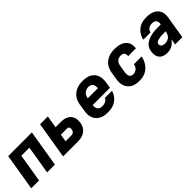

<svg xmlns="http://www.w3.org/2000/svg" viewBox="222 -1538 2557 2557"><g transform="rotate(-45 1500.0 -260.0)"><path d="M21 0 107 -520H553L467 0H320L386 -400H234L168 0Z M621 0 707 -520H854L825 -346H925Q952 -346 978 -341.5Q1004 -337 1026.5 -326Q1049 -315 1066.5 -296.5Q1084 -278 1093 -254.5Q1102 -231 1103 -204.5Q1104 -178 1100 -151Q1096 -129 1087.5 -107Q1079 -85 1064 -66.5Q1049 -48 1029 -34.5Q1009 -21 987 -13.5Q965 -6 942.5 -3Q920 0 898 0ZM898 -120Q908 -120 918.5 -123Q929 -126 937 -133Q945 -140 949.5 -150Q954 -160 956 -170Q958 -179 957.5 -189Q957 -199 953.5 -207.5Q950 -216 942.5 -221Q935 -226 925 -226H805L787 -120Z M1461 8Q1428 8 1396 2.5Q1364 -3 1336.5 -17.5Q1309 -32 1288.5 -55Q1268 -78 1257.5 -107.5Q1247 -137 1246.5 -169.5Q1246 -202 1252 -235L1268 -335Q1273 -363 1283 -390Q1293 -417 1311 -440.5Q1329 -464 1353.5 -481.5Q1378 -499 1405 -509.5Q1432 -520 1460 -524Q1488 -528 1516 -528Q1548 -528 1580 -522.5Q1612 -517 1639 -502.5Q1666 -488 1686 -464.5Q1706 -441 1716 -412Q1726 -383 1726.5 -350.5Q1727 -318 1722 -285L1709 -205H1383Q1380 -185 1383 -166Q1386 -147 1396 -132Q1406 -117 1423.5 -110Q1441 -103 1461 -103Q1476 -103 1491 -105Q1506 -107 1520.5 -113.5Q1535 -120 1547.5 -131.5Q1560 -143 1564 -158H1699Q1693 -133 1680.5 -109.5Q1668 -86 1649.5 -66Q1631 -46 1608.5 -31Q1586 -16 1561 -7.5Q1536 1 1511 4.5Q1486 8 1461 8ZM1591 -315Q1593 -335 1590.5 -354Q1588 -373 1578 -388Q1568 -403 1551 -410Q1534 -417 1514 -417Q1494 -417 1474 -410.5Q1454 -404 1438 -390Q1422 -376 1413.5 -356.5Q1405 -337 1401 -317V-315Z M2056 8Q2023 8 1991.5 2.5Q1960 -3 1933 -17.5Q1906 -32 1886.5 -55.5Q1867 -79 1857 -108.5Q1847 -138 1846.5 -170Q1846 -202 1852 -235L1868 -335Q1873 -362 1883 -389Q1893 -416 1910.5 -439.5Q1928 -463 1952.5 -481Q1977 -499 2003.5 -509.5Q2030 -520 2058 -524Q2086 -528 2113 -528Q2142 -528 2170.5 -524.5Q2199 -521 2224.5 -511.5Q2250 -502 2271.5 -485.5Q2293 -469 2307 -445.5Q2321 -422 2325 -394Q2329 -366 2325 -337Q2324 -336 2324 -334.5Q2324 -333 2324 -332H2178Q2178 -332 2178 -332.5Q2178 -333 2178 -334Q2181 -349 2178 -363.5Q2175 -378 2166 -388.5Q2157 -399 2142.5 -403.5Q2128 -408 2113 -408Q2095 -408 2076.5 -402Q2058 -396 2044 -382.5Q2030 -369 2022.5 -351.5Q2015 -334 2012 -316L1995 -216Q1992 -197 1992.5 -179Q1993 -161 2000 -145Q2007 -129 2022.5 -120.5Q2038 -112 2056 -112Q2073 -112 2091 -118Q2109 -124 2123 -137Q2137 -150 2145 -167Q2153 -184 2156 -202H2302Q2297 -174 2286 -146.5Q2275 -119 2258 -94Q2241 -69 2218 -48.5Q2195 -28 2168 -15Q2141 -2 2112.5 3Q2084 8 2056 8Z M2580 8Q2546 8 2515 -2.5Q2484 -13 2464 -37Q2444 -61 2439 -94Q2434 -127 2439 -161Q2443 -183 2451 -204Q2459 -225 2474 -242Q2489 -259 2508.5 -272Q2528 -285 2549 -294Q2570 -303 2591.5 -308.5Q2613 -314 2634.5 -317.5Q2656 -321 2677 -322Q2698 -323 2719 -323H2784L2785 -331Q2788 -348 2785.5 -365Q2783 -382 2773 -394.5Q2763 -407 2746.5 -412Q2730 -417 2713 -417Q2697 -417 2680 -413.5Q2663 -410 2648.5 -400Q2634 -390 2624 -375Q2614 -360 2611 -344H2476Q2481 -370 2492 -395Q2503 -420 2520.5 -442.5Q2538 -465 2560.5 -482Q2583 -499 2608.5 -509.5Q2634 -520 2660.5 -524Q2687 -528 2713 -528Q2744 -528 2773.5 -523.5Q2803 -519 2829.5 -507.5Q2856 -496 2877 -476Q2898 -456 2909.5 -430Q2921 -404 2922.5 -373.5Q2924 -343 2918 -313L2867 0H2731L2744 -84Q2731 -63 2712.5 -45Q2694 -27 2672.5 -15Q2651 -3 2627 2.5Q2603 8 2580 8ZM2653 -103Q2673 -103 2694 -111Q2715 -119 2730.5 -135Q2746 -151 2754 -171.5Q2762 -192 2766 -212H2719Q2710 -212 2700 -212Q2690 -212 2680 -211Q2670 -210 2660 -208.5Q2650 -207 2639.5 -205Q2629 -203 2619.5 -200Q2610 -197 2600.5 -192Q2591 -187 2584 -178.5Q2577 -170 2575 -160Q2573 -146 2579.5 -133.5Q2586 -121 2598 -114Q2610 -107 2624 -105Q2638 -103 2653 -103Z"/></g></svg>

Font: Iosevka SS04 Hv Ex Obl
Style: Regular
Weight: 900
Width: 7
Italic angle: -9°
Monospace: yes
Designer: Belleve Invis
Foundry: Belleve Invis
Version: Version 19.0.0; ttfautohint (v1.8.4)